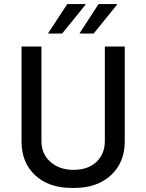

<svg xmlns="http://www.w3.org/2000/svg" viewBox="-20 -915 720 945"><path d="M311 -895H400L401 -892L286 -750H216ZM465 -895H555L556 -892L441 -750H371ZM86 -686H184V-221Q184 -157 228.5 -118Q273 -79 342 -79Q413 -79 454.5 -118Q496 -157 496 -221V-686H594V-219Q594 -115 526 -52.5Q458 10 346 10H333Q221 10 153.5 -52Q86 -114 86 -219Z"/></svg>

Font: Chivo
Style: Regular
Weight: 400
Designer: Hector Gatti
Foundry: Omnibus-Type
Version: Version 1.007;PS 001.007;hotconv 1.0.88;makeotf.lib2.5.64775